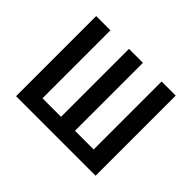

<svg xmlns="http://www.w3.org/2000/svg" viewBox="-120 -727 915 915"><g transform="rotate(45 337.0 -270.0)"><path d="M69 0V-540H165V-82H290V-540H384V-82H510V-540H605V0Z"/></g></svg>

Font: Noto Sans ExtraCondensed Medium
Style: Regular
Weight: 500
Width: 2
Designer: Monotype Design Team
Foundry: Monotype Imaging Inc.
Version: Version 2.013; ttfautohint (v1.8.4.7-5d5b)